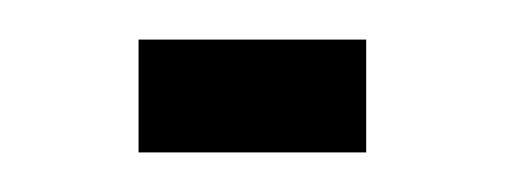

<svg xmlns="http://www.w3.org/2000/svg" viewBox="-20 -392 256 97"><path d="M50 -315V-372H165V-315Z"/></svg>

Font: Foldit Light
Style: Regular
Weight: 300
Version: Version 1.003